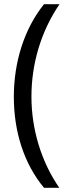

<svg xmlns="http://www.w3.org/2000/svg" viewBox="-20 -738 334 916"><path d="M46 -276C46 -111 94 43 190 158H263C177 34 130 -121 130 -277C130 -435 176 -589 264 -718H190C96 -601 46 -443 46 -276Z"/></svg>

Font: Noto Sans Lao Looped Condensed
Style: Regular
Weight: 400
Width: 3
Designer: Mark Frömberg, Ben Mitchell
Foundry: The Fontpad Ltd
Version: Version 1.002